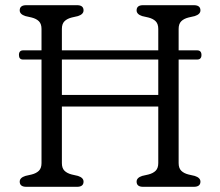

<svg xmlns="http://www.w3.org/2000/svg" viewBox="-20 -720 848 740"><path d="M218.5 -91.5Q218.5 -72 228.5 -62Q238.5 -52 256.5 -47.5L280.5 -42Q302 -35 302 -20Q302 0 277 0H81.5Q56 0 56 -20Q56 -35 78 -42L102 -47.5Q120 -52 130 -62Q140 -72 140 -91.5V-490.5H69Q53 -490.5 53 -508Q53 -526 69.5 -526H140V-608.5Q140 -628 130 -638Q120 -648 102 -652.5L78 -658Q56 -665 56 -680Q56 -700 81.5 -700H277Q302 -700 302 -680Q302 -665 280.5 -658L256.5 -652.5Q238.5 -648 228.5 -638Q218.5 -628 218.5 -608.5V-526H590V-608.5Q590 -628 580 -638Q570 -648 552 -652.5L528 -658Q506.5 -665 506.5 -680Q506.5 -700 531.5 -700H727Q752.5 -700 752.5 -680Q752.5 -665 730.5 -658L706.5 -652.5Q688.5 -648 678.5 -638Q668.5 -628 668.5 -608.5V-526H739.5Q756.5 -526 756.5 -508Q756.5 -490.5 739.5 -490.5H668.5V-91.5Q668.5 -72 678.5 -62Q688.5 -52 706.5 -47.5L730.5 -42Q752.5 -35 752.5 -20Q752.5 0 727 0H531.5Q506.5 0 506.5 -20Q506.5 -35 528 -42L552 -47.5Q570 -52 580 -62Q590 -72 590 -91.5V-309.5H218.5ZM218.5 -354H590V-490.5H218.5Z"/></svg>

Font: Fraunces 9pt SuperSoft Light
Style: Regular
Weight: 300
Version: Version 1.000;[b76b70a41]